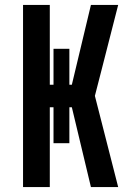

<svg xmlns="http://www.w3.org/2000/svg" viewBox="-20 -755 540 775"><path d="M73 0V-735H181V-413H196V-558H260V-413H270L347 -735H457L390 -473L363 -368L457 0H347L270 -322H260V-177H196V-322H181V0Z"/></svg>

Font: Iosevka SS18 Extrabold
Style: Regular
Weight: 800
Monospace: yes
Designer: Belleve Invis
Foundry: Belleve Invis
Version: Version 25.1.1; ttfautohint (v1.8.4)